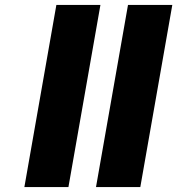

<svg xmlns="http://www.w3.org/2000/svg" viewBox="-20 -760 720 780"><path d="M388 -740H209L79 0H258ZM680 -740H500L370 0H550Z"/></svg>

Font: SVN-Poppins ExtraBold
Style: Italic
Weight: 800
Italic angle: -10°
Designer: Ninad Kale (Devanagari), Jonny Pinhorn (Latin)
Foundry: Indian Type Foundry
Version: Version 3.002 2017